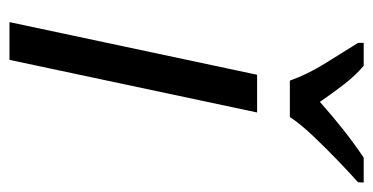

<svg xmlns="http://www.w3.org/2000/svg" viewBox="-216 -590 806 415"><g transform="rotate(90 187.5 -383.0)"><path d="M28.3 0 142.1 -535.2H223.6L109.9 0ZM154.8 -606Q141.6 -643.6 116.7 -683.6Q91.8 -723.6 73.2 -753.4V-765.6H122.6Q142.6 -749 162.4 -723.6Q182.1 -698.2 200.7 -670.9Q264.2 -727.5 321.3 -765.6H375L374.5 -753.4Q356.9 -737.8 329.3 -711.4Q301.8 -685.1 274.9 -656.7Q248 -628.4 233.4 -606Z"/></g></svg>

Font: Open Sans
Style: Italic
Weight: 400
Italic angle: -12°
Designer: Monotype Design Team
Foundry: Monotype Imaging Inc.
Version: Version 3.000; ttfautohint (v1.8.4)